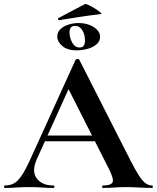

<svg xmlns="http://www.w3.org/2000/svg" viewBox="-28 -922 770 942"><path d="M171 -229 186 -257H474L481 -229ZM717 -12Q722 -12 722 -6Q722 0 717 0Q687 0 654.5 -2Q622 -4 592 -4Q558 -4 533 -2Q508 0 477 0Q473 0 473 -6Q473 -12 477 -12Q518 -12 524.5 -28.5Q531 -45 506 -94L303 -495L352 -581L153 -142Q126 -82 152 -47Q178 -12 234 -12Q239 -12 239 -6Q239 0 234 0Q204 0 179 -2Q154 -4 116 -4Q77 -4 53.5 -2Q30 0 -4 0Q-8 0 -8 -6Q-8 -12 -4 -12Q23 -12 42.5 -23.5Q62 -35 81.5 -65.5Q101 -96 126 -152L343 -629Q344 -632 352 -632.5Q360 -633 361 -629L611 -137Q635 -90 652.5 -62.5Q670 -35 685.5 -23.5Q701 -12 717 -12ZM347 -675Q303 -675 278 -696Q253 -717 253 -743Q253 -765 269 -779.5Q285 -794 309 -801.5Q333 -809 357 -809Q401 -809 432 -789Q463 -769 463 -741Q463 -720 446 -705Q429 -690 402.5 -682.5Q376 -675 347 -675ZM363 -689Q389 -689 389 -723Q389 -752 376 -773.5Q363 -795 340 -795Q313 -795 313 -763Q313 -738 326 -713.5Q339 -689 363 -689ZM263 -823Q259 -822 257 -827Q255 -832 258 -833Q298 -854 325 -868.5Q352 -883 389 -902Q393 -904 407.5 -897Q422 -890 438 -880Q454 -870 464 -861.5Q474 -853 468 -853Q407 -846 358.5 -838.5Q310 -831 263 -823Z"/></svg>

Font: Cormorant Infant Light
Style: Bold
Weight: 700
Version: Version 4.001